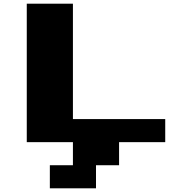

<svg xmlns="http://www.w3.org/2000/svg" viewBox="-20 -1020 1040 1040"><path d="M250 0V-125H375V-250H125V-1000H375V-375H875V-250H625V-125H500V0Z"/></svg>

Font: Press Start 2P
Style: Regular
Weight: 400
Designer: CodeMan38
Foundry: CodeMan38
Version: Version 3.000